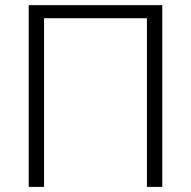

<svg xmlns="http://www.w3.org/2000/svg" viewBox="-20 -731 748 751"><path d="M92.3 0ZM614.7 0H554.7V-659.7H152.3V0H92.3V-710.9H614.7Z"/></svg>

Font: Roboto Light
Style: Regular
Weight: 300
Designer: Google
Version: Version 2.134; 2016; ttfautohint (v1.6)